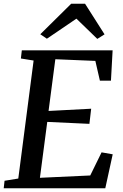

<svg xmlns="http://www.w3.org/2000/svg" viewBox="-22 -1014 664 1034"><path d="M-2 0 2.5 -40.5 76.5 -52.5 159 -688 90.5 -699 95.5 -743H584.5L575.5 -579.5H516L491.5 -686L276 -695L239.5 -416.5L469 -428.5L459.5 -347L232.5 -357.5L193 -56.5L464 -69L525 -193.5L585 -183L545 0ZM195 -829.5 361.5 -994H436L541 -829L502 -804.5Q474 -831.5 445.8 -859Q417.5 -886.5 389.5 -913.5Q350 -886.5 310.2 -859.5Q270.5 -832.5 230.5 -805.5Z"/></svg>

Font: Merriweather 24pt Medium
Style: Italic
Weight: 500
Italic angle: -7.8°
Version: Version 2.101